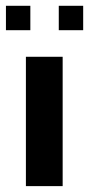

<svg xmlns="http://www.w3.org/2000/svg" viewBox="-28 -633 303 653"><path d="M0 0ZM254.9 -530.3ZM-7.8 -613.3H75.2V-530.3H-7.8ZM171.9 -613.3H254.9V-530.3H171.9ZM60.1 -439.9H185.1V0H60.1Z"/></svg>

Font: Pfennig
Style: Bold
Weight: 700
Version: Version 20120410 ; ttfautohint (v0.8)